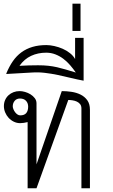

<svg xmlns="http://www.w3.org/2000/svg" viewBox="-20 -1015 610 1035"><path d="M464.8 -422.9V0H418.9V-430.2Q418.9 -444.8 411.9 -453.6Q404.8 -462.4 394.3 -467.3Q383.8 -472.2 371.3 -474.1Q358.9 -476.1 348.1 -476.1L176.8 0H128.9V-356.9Q119.6 -354.5 108.9 -352.8Q98.1 -351.1 88.9 -351.1Q70.8 -351.1 54.7 -358.9Q38.6 -366.7 26.6 -379.6Q14.6 -392.6 7.8 -409.2Q1 -425.8 1 -442.9Q1 -460.9 7.6 -475.8Q14.2 -490.7 25.9 -501.5Q37.6 -512.2 53 -518.1Q68.4 -523.9 85.9 -523.9Q99.1 -523.9 114.7 -519.5Q130.4 -515.1 144.3 -506.6Q158.2 -498 167.5 -485.8Q176.8 -473.6 176.8 -458V-128.9L313 -523.9Q338.4 -523.9 365.2 -520Q392.1 -516.1 414.3 -505.1Q436.5 -494.1 450.7 -474.4Q464.8 -454.6 464.8 -422.9ZM87.9 -483.9Q69.3 -483.9 59.1 -471.4Q48.8 -459 48.8 -441.9Q48.8 -435.1 52.2 -426.5Q55.7 -418 61 -410.6Q66.4 -403.3 73.7 -398.2Q81.1 -393.1 88.9 -393.1Q111.3 -393.1 121.6 -405.5Q131.8 -418 131.8 -439.9Q131.8 -459.5 120.1 -471.7Q108.4 -483.9 87.9 -483.9Z M384.8 -696.8V-811H430.7V-580.1Q396 -586.4 361.3 -595Q326.7 -603.5 291.7 -610.8Q256.8 -618.2 221.7 -622.3Q186.5 -626.5 150.9 -624L14.6 -616.2L13.7 -618.2Q29.3 -656.2 49.3 -685.1Q69.3 -713.9 95.7 -733.2Q122.1 -752.4 155.3 -762.2Q188.5 -772 230 -772Q249.5 -772 272.7 -766.8Q295.9 -761.7 317.6 -752.2Q339.4 -742.7 357.2 -728.5Q375 -714.4 384.8 -696.8ZM185.1 -663.1Q216.3 -663.1 240.7 -660.4Q265.1 -657.7 287.6 -652.6Q310.1 -647.5 334 -640.4Q357.9 -633.3 388.7 -624Q374.5 -644.5 357.9 -663.8Q341.3 -683.1 321.5 -698Q301.8 -712.9 278.6 -721.9Q255.4 -731 229 -731Q184.6 -731 147.7 -713.9Q110.8 -696.8 85 -660.2Q134.8 -663.1 185.1 -663.1Z M414.1 -995.1V-848.1H370.6V-995.1Z"/></svg>

Font: Saysettha OT
Style: Regular
Weight: 400
Designer: John M. Durdin and Silvain Dupertuis
Foundry: Lao Script for Windows
Version: Version 2.000